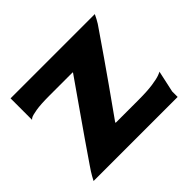

<svg xmlns="http://www.w3.org/2000/svg" viewBox="-115 -617 767 767"><g transform="rotate(-45 268.0 -234.0)"><path d="M496 -31V0H21Q23 -4 31 -18.5Q39 -33 55 -56Q113 -141 178.5 -234.5Q244 -328 269 -364V-366H140Q88 -366 61.5 -361.5Q35 -357 27.5 -352.5Q20 -348 20 -346V-468H120H496Q494 -464 486.5 -449Q479 -434 463 -412Q398 -317 334.5 -227Q271 -137 248 -105V-102H376Q426 -102 457 -106.5Q488 -111 502 -116.5Q516 -122 516 -123Z"/></g></svg>

Font: Red Rose Bold
Style: Regular
Weight: 700
Designer: jaikishan Patel
Version: Version 1.000